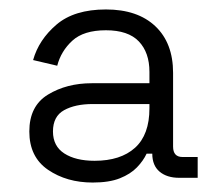

<svg xmlns="http://www.w3.org/2000/svg" viewBox="-20 -726 460 406"><path d="M42 -448Q42 -502 81.5 -526Q121 -550 174 -550H296V-574Q296 -615 273.5 -638.5Q251 -662 204 -662Q157 -662 133 -640Q109 -618 101 -587L50 -599Q62 -642 99.5 -674Q137 -706 204 -706Q271 -706 308.5 -670.5Q346 -635 346 -572V-416Q346 -394 366 -394H398V-350H359Q333 -350 317.5 -363Q302 -376 302 -401H290Q283 -386 269.5 -372Q256 -358 233.5 -349Q211 -340 176 -340Q121 -340 81.5 -367Q42 -394 42 -448ZM296 -497V-506H176Q139 -506 115.5 -493Q92 -480 92 -448Q92 -417 116 -401.5Q140 -386 180 -386Q235 -386 265.5 -413.5Q296 -441 296 -497Z"/></svg>

Font: Space 7353
Style: Regular
Weight: 400
Designer: Christine Claussen + Ruben Lyon  (Space 7353)
Version: Version 1.000;FEAKit 1.0